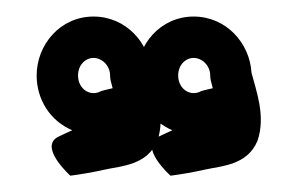

<svg xmlns="http://www.w3.org/2000/svg" viewBox="-20 -745 359 232"><path d="M237.1 -638.4C237.1 -638.4 224 -635.4 223.1 -634.9C220.3 -633.3 217.3 -632.5 214 -632.5C204.3 -632.5 195.3 -640.9 195.3 -653.8C195.3 -666.6 204.3 -675 214 -675C224.3 -675 234 -665.7 234 -653.8C234 -651.8 234.4 -649.3 234.7 -647.8C235.5 -644.8 236.3 -641.6 237.1 -638.4ZM145.3 -653.8C145.3 -625.1 161.3 -599 188.3 -587.6C185 -586.1 177.8 -582.9 171.9 -580C146.7 -567.9 186 -532.7 186 -532.7C199.1 -534.4 213.6 -536.9 227.3 -540C247.6 -544.5 278.9 -545.3 291.1 -574.8C301.5 -604.8 289.3 -635.9 283.9 -657.1C281.8 -693.1 253.2 -725 214 -725C173.7 -725 145.3 -690.9 145.3 -653.8ZM116.1 -638.4C116.1 -638.4 103 -635.4 102.1 -634.9C99.3 -633.3 96.3 -632.5 93 -632.5C83.3 -632.5 74.3 -640.9 74.3 -653.8C74.3 -666.6 83.3 -675 93 -675C103.3 -675 113 -665.7 113 -653.8C113 -651.8 113.4 -649.3 113.7 -647.8C114.5 -644.8 115.3 -641.6 116.1 -638.4ZM24.3 -653.8C24.3 -625.1 40.3 -599 67.3 -587.6C64 -586.1 56.8 -582.9 50.9 -580C25.7 -567.9 65 -532.7 65 -532.7C78.1 -534.4 92.6 -536.9 106.3 -540C126.6 -544.5 157.9 -545.3 170.1 -574.8C180.5 -604.8 168.3 -635.9 162.9 -657.1C160.8 -693.1 132.2 -725 93 -725C52.7 -725 24.3 -690.9 24.3 -653.8Z"/></svg>

Font: Hi.
Style: Regular
Weight: 400
Designer: Mew Too, Robert Jablonski
Foundry: Cannot Into Space Fonts
Version: Version 1.996